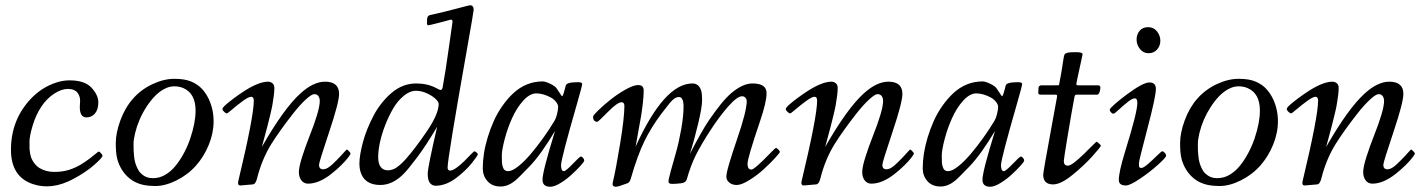

<svg xmlns="http://www.w3.org/2000/svg" viewBox="-20 -702 5456 736"><path d="M285.9 -292 287.1 -315.9Q287.1 -334.5 276.1 -347.8Q265.1 -361.1 240.4 -361.1Q215.6 -361.1 187.6 -342.9Q159.7 -324.7 138.8 -293.7Q117.9 -262.7 105.5 -221.6Q93 -180.4 93 -158.2Q93 -136 93.3 -130.1Q93.5 -124.3 95.6 -112.9Q97.7 -101.6 101.3 -93.3Q105 -85 112.7 -74.8Q120.4 -64.7 130.9 -58.1Q156 -43 188 -43Q220 -43 244.9 -51Q269.8 -59.1 288.7 -70.6Q307.6 -82 322.8 -93.5Q337.9 -105 347.3 -113Q356.7 -121.1 358.9 -121.1Q361.1 -121.1 367.1 -114.7Q373 -108.4 373 -104.9Q373 -101.3 364.3 -91.9Q355.5 -82.5 340.7 -69.5Q325.9 -56.4 304.9 -42.2Q283.9 -28.1 261.2 -16.1Q179 28.1 106 3.7Q22 -24.4 22 -127.9Q22 -242.2 97.7 -322.8Q139.4 -367.2 195.8 -385.7Q221.7 -394 246.1 -394Q304.9 -394 330.9 -365.7Q356.9 -337.4 356.9 -309.8Q356.9 -282.2 344.2 -267.1Q331.5 -252 311 -252Q285.9 -252 285.9 -292Z M780.3 -322.3Q798.8 -282.5 798.8 -237.3Q798.8 -192.1 780.4 -147Q762 -101.8 731.1 -67Q700.2 -32.2 656.9 -10.6Q613.5 11 576.2 11Q538.8 11 515.3 2.9Q491.7 -5.1 475 -19.3Q458.3 -33.4 446.7 -52.4Q435.1 -71.3 429.4 -92.9Q423.8 -114.5 423.8 -153.4Q423.8 -192.4 441.5 -240.7Q459.2 -289.1 490.1 -324.1Q521 -359.1 564.6 -379.5Q608.2 -399.9 648.6 -399.9Q689 -399.9 713.9 -389Q738.8 -378.2 754.3 -361.2Q769.8 -344.2 780.3 -322.3ZM521 -36.6Q539.6 -19 565.7 -19Q591.8 -19 613.6 -32Q635.5 -44.9 652.8 -66.2Q670.2 -87.4 684.8 -114.7Q699.5 -142.1 709.2 -170.9Q729.7 -231.4 729.7 -278.1Q729.7 -344.2 682.4 -364.5Q667 -371.1 647.7 -371.1Q628.4 -371.1 608.9 -360.5Q589.4 -349.9 572.5 -332.2Q555.7 -314.5 540.6 -291.1Q525.6 -267.8 515 -243Q504.4 -218.3 498.2 -192.9Q491.9 -167.5 491.9 -150.8Q491.9 -134 492.2 -125.2Q492.4 -116.5 494 -102.3Q495.6 -88.1 498.5 -77.9Q501.5 -67.6 507.2 -55.8Q512.9 -43.9 521 -36.6Z M1202.9 -70.1Q1202.9 -53 1218.8 -53Q1234.1 -53 1253.9 -71.9Q1273.7 -90.8 1284.2 -102.1Q1294.7 -113.3 1301.5 -121.1Q1308.3 -128.9 1309.8 -128.9Q1311.3 -128.9 1317.5 -122.7Q1323.7 -116.5 1323.7 -113.3Q1323.7 -110.1 1314.2 -97.7Q1304.7 -85.2 1287.7 -68.5Q1270.8 -51.8 1250.7 -35.9Q1202.9 2 1160.9 2Q1144.8 2 1135.3 -10.5Q1125.7 -22.9 1125.7 -42.4Q1125.7 -61.8 1138.3 -101.2Q1150.9 -140.6 1165.8 -178.2Q1205.8 -278.8 1205.8 -314.9Q1205.8 -325.9 1200.6 -333.5Q1195.3 -341.1 1184.8 -341.1Q1174.3 -341.1 1151.7 -320.2Q1129.2 -299.3 1103.5 -266.6Q1052 -200.7 1020.5 -150.6Q983.9 -91.8 965.3 -18.1Q960 4.2 948.7 4.9Q906.2 9 901.1 9Q890.9 9 892.8 -4.9Q952.9 -255.6 952.9 -315.9Q952.9 -331.1 943 -331.1Q933.1 -331.1 911.1 -315.1Q889.2 -299.1 870.6 -283.1Q852.1 -267.1 849.1 -267.1Q846.2 -267.1 839.5 -273.1Q832.8 -279.1 832.8 -284.1Q832.8 -289.1 844.8 -299.9Q856.9 -310.8 877 -325.7Q897 -340.6 919.4 -355Q973.4 -388.9 1007.8 -388.9Q1016.8 -388.9 1024.3 -383.1Q1031.7 -377.2 1031.7 -364.4Q1031.7 -351.6 1029.3 -333.3Q1026.9 -314.9 1024.3 -300.2Q1021.7 -285.4 1015.4 -259.5Q1009 -233.6 1005.9 -221.3Q1002.7 -209 994.4 -178.1Q986.1 -147.2 983.9 -138.9Q1067.9 -286.1 1131.6 -343.8Q1181.4 -388.9 1225.8 -388.9Q1279.8 -388.9 1279.8 -342Q1279.8 -309.3 1241.3 -194.7Q1202.9 -80.1 1202.9 -70.1Z M1361.3 -45.4Q1357.7 -58.1 1357.7 -74.2Q1357.7 -90.3 1361.2 -111.7Q1364.7 -133.1 1371.5 -158Q1378.2 -182.9 1388.8 -208.9Q1399.4 -234.9 1412.6 -259.9Q1425.8 -284.9 1443.5 -307Q1461.2 -329.1 1480.7 -345.7Q1523.4 -382.1 1575.7 -382.1Q1618.2 -382.1 1651.6 -364.7Q1657.7 -361.6 1662.4 -359.1Q1673.8 -353 1676.8 -366.9Q1688.7 -432.4 1701 -522.3Q1713.4 -612.3 1714.4 -616.5Q1715.3 -620.6 1713.4 -624.1Q1711.4 -627.7 1708.6 -626.8Q1705.8 -626 1665.8 -615.5Q1625.7 -605 1621.2 -605Q1616.7 -605 1616.7 -614.5Q1616.7 -624 1617.4 -630.9Q1618.9 -641.8 1627.7 -644Q1679.7 -655.5 1729.4 -668.7Q1779.1 -681.9 1781.7 -681.9Q1795.7 -681.9 1795.7 -664.1Q1795.7 -658.2 1770.8 -517.6Q1695.8 -94.7 1695.8 -60.1Q1695.8 -48.1 1705.4 -48.1Q1715.1 -48.1 1731 -59.7Q1746.8 -71.3 1760.5 -85.1Q1774.2 -98.9 1785.4 -110.5Q1796.6 -122.1 1799 -122.1Q1801.3 -122.1 1806.5 -117.6Q1811.8 -113 1811.8 -110.7Q1811.8 -108.4 1805.4 -99.1Q1799.1 -89.8 1788.3 -76.3Q1777.6 -62.7 1761.7 -47.7Q1745.8 -32.7 1728.8 -19.8Q1689 10 1649.7 10Q1636.7 10 1628.2 -0.5Q1619.6 -11 1619.6 -36Q1619.6 -61 1655.8 -216.1Q1611.8 -142.1 1578.6 -98.3Q1545.4 -54.4 1530.3 -38.6Q1486.8 7.1 1437.7 7.1Q1376.2 7.1 1361.3 -45.4ZM1536.4 -93.3Q1570.6 -131.6 1616.1 -198.4Q1661.6 -265.1 1661.6 -304Q1661.6 -311.3 1649.7 -322.9Q1637.7 -334.5 1616.8 -344.2Q1595.9 -354 1573.7 -354Q1551.5 -354 1528.1 -335Q1504.6 -315.9 1487.4 -286.5Q1470.2 -257.1 1456.8 -222.8Q1443.4 -188.5 1436.5 -156.6Q1429.7 -124.8 1429.7 -99.6Q1429.7 -74.5 1439.5 -61.8Q1449.2 -49.1 1467 -49.1Q1484.9 -49.1 1501.5 -60.8Q1518.1 -72.5 1536.4 -93.3Z M2089.6 13.9Q2059.6 13.9 2059.6 -12.9Q2059.6 -44.7 2107.7 -200Q2052.5 -108.2 2009.9 -64.1Q1967.3 -20 1957 -11.2Q1929.7 11.7 1902.1 12.9Q1900.4 12.9 1898.7 12.9Q1866.5 12.9 1848.5 -7.7Q1830.6 -28.3 1830.6 -56.4Q1830.6 -84.5 1835.2 -114Q1839.8 -143.6 1849.5 -175.4Q1859.1 -207.3 1872.8 -237.9Q1886.5 -268.6 1905.9 -296.1Q1925.3 -323.7 1947.8 -344.7Q1996.8 -389.9 2060.5 -389.9Q2070.3 -389.9 2088.9 -381.1Q2107.4 -372.3 2113.5 -363.6Q2119.6 -355 2124 -347.7Q2133.3 -333 2134.8 -333Q2138.7 -333 2148.7 -374Q2151.6 -387 2195.6 -387Q2211.7 -387 2211.7 -380Q2211.7 -373 2191.4 -302.7Q2130.6 -91.8 2130.6 -68.8Q2130.6 -45.9 2141.6 -45.9Q2148.9 -45.9 2175.8 -74Q2202.6 -102.1 2206.5 -102.1Q2210.4 -102.1 2215 -96.8Q2219.5 -91.6 2219.5 -86.8Q2219.5 -82 2205.3 -66.5Q2191.2 -51 2171.6 -33Q2152.1 -14.9 2128.7 -0.5Q2105.2 13.9 2089.6 13.9ZM1907.2 -62.7Q1911.9 -45.9 1927.6 -45.9Q1943.4 -45.9 1966.2 -64Q1989 -82 2013.7 -110.8Q2064.5 -170.9 2104.5 -237.1Q2111.6 -248.8 2115.6 -265.9Q2119.6 -283 2119.6 -292.2Q2119.6 -301.5 2110.8 -312.3Q2102.1 -323 2088.9 -329.6Q2060.8 -344 2036 -344Q2011.2 -344 1986.2 -316.7Q1961.2 -289.3 1943.5 -250.2Q1925.8 -211.2 1914.7 -168.9Q1903.6 -126.7 1903.6 -106Q1903.6 -85.2 1904.2 -78.1Q1904.8 -71 1907.2 -62.7Z M2582.5 -330.1Q2565.9 -330.1 2546.8 -306.3Q2527.6 -282.5 2514.6 -265.1Q2477.5 -215.8 2450.9 -162.1Q2423.3 -105.5 2398.2 -17.8Q2394 -3.4 2386.5 0Q2350.3 13.9 2341.1 13.9Q2326.4 13.9 2328.4 0Q2340.8 -51.5 2357.2 -151.5Q2373.5 -251.5 2373.5 -295.9Q2373.5 -310.1 2362.5 -310.1Q2346.7 -310.1 2309.9 -272.6Q2273.2 -235.1 2269.5 -235.1Q2265.9 -235.1 2262.9 -236.3Q2253.4 -240 2253.4 -254.9Q2253.4 -259.8 2273.6 -279.3Q2293.7 -298.8 2320.7 -320.3Q2347.7 -341.8 2378.2 -358.9Q2408.7 -376 2426.5 -376Q2447.5 -376 2447.5 -355.2Q2447.5 -334.5 2444.2 -306Q2440.9 -277.6 2437.3 -256.1Q2433.6 -234.6 2426.5 -195.9Q2419.4 -157.2 2416.5 -139.9Q2526.4 -382.1 2634.5 -382.1Q2658.7 -382.1 2667.7 -355.2Q2671.4 -344.2 2671.4 -318Q2671.4 -291.7 2656.6 -229.2Q2641.8 -166.7 2624.5 -112.1Q2672.4 -204.3 2697.9 -241.3Q2723.4 -278.3 2744 -303.7Q2764.6 -329.1 2783 -344.7Q2826.7 -382.1 2864.5 -382.1Q2918.5 -382.1 2918.5 -345Q2918.5 -310.5 2893.3 -236.8Q2845.5 -96.2 2845.5 -74.1Q2845.5 -52 2860.4 -52Q2872.1 -52 2932.1 -114.3Q2952.1 -135 2954.7 -135Q2957.3 -135 2963.4 -129Q2969.5 -123 2969.5 -119.8Q2969.5 -116.5 2951.2 -96.4Q2932.9 -76.4 2907.6 -53.2Q2882.3 -30 2852.3 -11.5Q2822.3 7.1 2804.4 7.1Q2786.6 7.1 2775.5 -2.2Q2764.4 -11.5 2764.4 -25.1Q2764.4 -38.8 2776.6 -79.5Q2788.8 -120.1 2803.5 -162.6Q2842.5 -275.9 2842.5 -314Q2842.5 -321.3 2837.6 -327.1Q2832.8 -333 2824.5 -333Q2806.2 -333 2772.3 -294.9Q2738.5 -256.8 2703 -202.1Q2667.5 -147.5 2647.3 -107.1Q2627.2 -66.7 2612.5 -13.9Q2608.6 -1.5 2590 0.7Q2571.3 2.9 2556.9 2.9Q2542.5 2.9 2542.5 -5.7Q2542.5 -14.4 2551.5 -47Q2560.5 -79.6 2571.4 -117.8Q2582.3 -156 2591.3 -206.5Q2600.3 -257.1 2600.3 -293.6Q2600.3 -330.1 2582.5 -330.1Z M3362.3 -70.1Q3362.3 -53 3378.2 -53Q3393.6 -53 3413.3 -71.9Q3433.1 -90.8 3443.6 -102.1Q3454.1 -113.3 3460.9 -121.1Q3467.8 -128.9 3469.2 -128.9Q3470.7 -128.9 3476.9 -122.7Q3483.2 -116.5 3483.2 -113.3Q3483.2 -110.1 3473.6 -97.7Q3464.1 -85.2 3447.1 -68.5Q3430.2 -51.8 3410.2 -35.9Q3362.3 2 3320.3 2Q3304.2 2 3294.7 -10.5Q3285.2 -22.9 3285.2 -42.4Q3285.2 -61.8 3297.7 -101.2Q3310.3 -140.6 3325.2 -178.2Q3365.2 -278.8 3365.2 -314.9Q3365.2 -325.9 3360 -333.5Q3354.7 -341.1 3344.2 -341.1Q3333.7 -341.1 3311.2 -320.2Q3288.6 -299.3 3262.9 -266.6Q3211.4 -200.7 3179.9 -150.6Q3143.3 -91.8 3124.8 -18.1Q3119.4 4.2 3108.2 4.9Q3065.7 9 3060.5 9Q3050.3 9 3052.2 -4.9Q3112.3 -255.6 3112.3 -315.9Q3112.3 -331.1 3102.4 -331.1Q3092.5 -331.1 3070.6 -315.1Q3048.6 -299.1 3030 -283.1Q3011.5 -267.1 3008.5 -267.1Q3005.6 -267.1 2998.9 -273.1Q2992.2 -279.1 2992.2 -284.1Q2992.2 -289.1 3004.3 -299.9Q3016.4 -310.8 3036.4 -325.7Q3056.4 -340.6 3078.9 -355Q3132.8 -388.9 3167.2 -388.9Q3176.3 -388.9 3183.7 -383.1Q3191.2 -377.2 3191.2 -364.4Q3191.2 -351.6 3188.7 -333.3Q3186.3 -314.9 3183.7 -300.2Q3181.2 -285.4 3174.8 -259.5Q3168.5 -233.6 3165.3 -221.3Q3162.1 -209 3153.8 -178.1Q3145.5 -147.2 3143.3 -138.9Q3227.3 -286.1 3291 -343.8Q3340.8 -388.9 3385.3 -388.9Q3439.2 -388.9 3439.2 -342Q3439.2 -309.3 3400.8 -194.7Q3362.3 -80.1 3362.3 -70.1Z M3776.1 13.9Q3746.1 13.9 3746.1 -12.9Q3746.1 -44.7 3794.2 -200Q3739 -108.2 3696.4 -64.1Q3653.8 -20 3643.6 -11.2Q3616.2 11.7 3588.6 12.9Q3586.9 12.9 3585.2 12.9Q3553 12.9 3535 -7.7Q3517.1 -28.3 3517.1 -56.4Q3517.1 -84.5 3521.7 -114Q3526.4 -143.6 3536 -175.4Q3545.7 -207.3 3559.3 -237.9Q3573 -268.6 3592.4 -296.1Q3611.8 -323.7 3634.3 -344.7Q3683.3 -389.9 3747.1 -389.9Q3756.8 -389.9 3775.4 -381.1Q3793.9 -372.3 3800 -363.6Q3806.2 -355 3810.5 -347.7Q3819.8 -333 3821.3 -333Q3825.2 -333 3835.2 -374Q3838.1 -387 3882.1 -387Q3898.2 -387 3898.2 -380Q3898.2 -373 3877.9 -302.7Q3817.1 -91.8 3817.1 -68.8Q3817.1 -45.9 3828.1 -45.9Q3835.4 -45.9 3862.3 -74Q3889.2 -102.1 3893.1 -102.1Q3897 -102.1 3901.5 -96.8Q3906 -91.6 3906 -86.8Q3906 -82 3891.8 -66.5Q3877.7 -51 3858.2 -33Q3838.6 -14.9 3815.2 -0.5Q3791.7 13.9 3776.1 13.9ZM3593.8 -62.7Q3598.4 -45.9 3614.1 -45.9Q3629.9 -45.9 3652.7 -64Q3675.5 -82 3700.2 -110.8Q3751 -170.9 3791 -237.1Q3798.1 -248.8 3802.1 -265.9Q3806.2 -283 3806.2 -292.2Q3806.2 -301.5 3797.4 -312.3Q3788.6 -323 3775.4 -329.6Q3747.3 -344 3722.5 -344Q3697.8 -344 3672.7 -316.7Q3647.7 -289.3 3630 -250.2Q3612.3 -211.2 3601.2 -168.9Q3590.1 -126.7 3590.1 -106Q3590.1 -85.2 3590.7 -78.1Q3591.3 -71 3593.8 -62.7Z M3970.9 -339.1Q3960 -339.1 3960 -345.9L3960.9 -365Q3960.9 -368.2 3963.7 -371.6Q3966.6 -375 3971.9 -375Q4004.4 -375 4020.8 -375Q4037.1 -375 4038 -375.2Q4038.8 -375.5 4038.9 -375.7Q4039.1 -376 4039.6 -376.8Q4040 -377.7 4046 -410.5Q4052 -443.4 4055.2 -467.3Q4058.3 -491.2 4062.3 -495.4Q4068.8 -502 4098.9 -502H4106Q4129.9 -502 4129.9 -493.9Q4129.9 -492.2 4124.5 -468.3Q4104.5 -379.4 4106 -377.2Q4107.4 -375 4113 -375H4189Q4199.7 -375 4198 -362.8Q4195.1 -339.1 4185.1 -339.1H4106.9Q4100.1 -339.1 4098.9 -331.1Q4087.4 -269.8 4072.6 -180.5Q4057.9 -91.3 4057.9 -85Q4057.9 -66.9 4074 -66.9Q4088.9 -66.9 4136 -112.8Q4153.6 -130.1 4168 -144.5Q4182.4 -158.9 4183.8 -158.9Q4185.3 -158.9 4192.6 -152.3Q4200 -145.8 4200 -143.6Q4200 -141.4 4190.7 -130Q4181.4 -118.7 4166.5 -102.1Q4151.6 -85.4 4131.7 -66.8Q4111.8 -48.1 4092 -32.2Q4046.6 4.9 4017.1 4.9Q3979 4.9 3979 -32Q3979 -42.5 4005.5 -185.7Q4032 -328.9 4032 -331.1V-335.4Q4032 -339.1 4025.9 -339.1Z M4296.4 -337.6Q4361.1 -386 4386 -386Q4410.9 -386 4410.9 -361.1Q4410.9 -332.3 4378.4 -209Q4345.9 -85.7 4345.9 -76.9Q4345.9 -68.1 4346.2 -65.4Q4347.2 -58.1 4355.2 -58.1Q4363.3 -58.1 4381.5 -74.1Q4399.7 -90.1 4415.9 -106.1Q4432.1 -122.1 4435.7 -122.1Q4439.2 -122.1 4444.6 -116.5Q4450 -110.8 4450 -104.7Q4450 -98.6 4418.6 -70.2Q4387.2 -41.7 4349.2 -16.4Q4311.3 9 4295.9 9Q4268.8 9 4268.8 -12Q4268.8 -43.2 4293.2 -122.1Q4317.6 -200.9 4328.7 -245.5Q4339.8 -290 4339.8 -307.5Q4339.8 -325 4330.1 -325Q4320.3 -325 4301.9 -310.2Q4283.4 -295.4 4267.9 -280.8Q4252.4 -266.1 4248 -266.1Q4243.7 -266.1 4238.8 -271.4Q4233.9 -276.6 4233.9 -281.2Q4233.9 -285.9 4252.8 -302.5Q4271.7 -319.1 4296.4 -337.6ZM4382.8 -498Q4362.5 -498 4349.7 -514.3Q4336.9 -530.5 4336.9 -550.3Q4336.9 -570.1 4348.6 -584Q4360.4 -597.9 4381.3 -597.9Q4402.3 -597.9 4415.2 -581.7Q4428 -565.4 4428 -545.9Q4428 -526.4 4415.5 -512.2Q4403.1 -498 4382.8 -498Z M4860.1 -322.3Q4878.7 -282.5 4878.7 -237.3Q4878.7 -192.1 4860.2 -147Q4841.8 -101.8 4810.9 -67Q4780 -32.2 4736.7 -10.6Q4693.4 11 4656 11Q4618.7 11 4595.1 2.9Q4571.5 -5.1 4554.8 -19.3Q4538.1 -33.4 4526.5 -52.4Q4514.9 -71.3 4509.3 -92.9Q4503.7 -114.5 4503.7 -153.4Q4503.7 -192.4 4521.4 -240.7Q4539.1 -289.1 4569.9 -324.1Q4600.8 -359.1 4644.4 -379.5Q4688 -399.9 4728.4 -399.9Q4768.8 -399.9 4793.7 -389Q4818.6 -378.2 4834.1 -361.2Q4849.6 -344.2 4860.1 -322.3ZM4600.8 -36.6Q4619.4 -19 4645.5 -19Q4671.6 -19 4693.5 -32Q4715.3 -44.9 4732.7 -66.2Q4750 -87.4 4764.6 -114.7Q4779.3 -142.1 4789.1 -170.9Q4809.6 -231.4 4809.6 -278.1Q4809.6 -344.2 4762.2 -364.5Q4746.8 -371.1 4727.5 -371.1Q4708.3 -371.1 4688.7 -360.5Q4669.2 -349.9 4652.3 -332.2Q4635.5 -314.5 4620.5 -291.1Q4605.5 -267.8 4594.8 -243Q4584.2 -218.3 4578 -192.9Q4571.8 -167.5 4571.8 -150.8Q4571.8 -134 4572 -125.2Q4572.3 -116.5 4573.9 -102.3Q4575.4 -88.1 4578.4 -77.9Q4581.3 -67.6 4587 -55.8Q4592.8 -43.9 4600.8 -36.6Z M5282.7 -70.1Q5282.7 -53 5298.6 -53Q5314 -53 5333.7 -71.9Q5353.5 -90.8 5364 -102.1Q5374.5 -113.3 5381.3 -121.1Q5388.2 -128.9 5389.6 -128.9Q5391.1 -128.9 5397.3 -122.7Q5403.6 -116.5 5403.6 -113.3Q5403.6 -110.1 5394 -97.7Q5384.5 -85.2 5367.6 -68.5Q5350.6 -51.8 5330.6 -35.9Q5282.7 2 5240.7 2Q5224.6 2 5215.1 -10.5Q5205.6 -22.9 5205.6 -42.4Q5205.6 -61.8 5218.1 -101.2Q5230.7 -140.6 5245.6 -178.2Q5285.6 -278.8 5285.6 -314.9Q5285.6 -325.9 5280.4 -333.5Q5275.1 -341.1 5264.6 -341.1Q5254.2 -341.1 5231.6 -320.2Q5209 -299.3 5183.3 -266.6Q5131.8 -200.7 5100.3 -150.6Q5063.7 -91.8 5045.2 -18.1Q5039.8 4.2 5028.6 4.9Q4986.1 9 4981 9Q4970.7 9 4972.7 -4.9Q5032.7 -255.6 5032.7 -315.9Q5032.7 -331.1 5022.8 -331.1Q5012.9 -331.1 4991 -315.1Q4969 -299.1 4950.4 -283.1Q4931.9 -267.1 4929 -267.1Q4926 -267.1 4919.3 -273.1Q4912.6 -279.1 4912.6 -284.1Q4912.6 -289.1 4924.7 -299.9Q4936.8 -310.8 4956.8 -325.7Q4976.8 -340.6 4999.3 -355Q5053.2 -388.9 5087.6 -388.9Q5096.7 -388.9 5104.1 -383.1Q5111.6 -377.2 5111.6 -364.4Q5111.6 -351.6 5109.1 -333.3Q5106.7 -314.9 5104.1 -300.2Q5101.6 -285.4 5095.2 -259.5Q5088.9 -233.6 5085.7 -221.3Q5082.5 -209 5074.2 -178.1Q5065.9 -147.2 5063.7 -138.9Q5147.7 -286.1 5211.4 -343.8Q5261.2 -388.9 5305.7 -388.9Q5359.6 -388.9 5359.6 -342Q5359.6 -309.3 5321.2 -194.7Q5282.7 -80.1 5282.7 -70.1Z"/></svg>

Font: Fanwood Text
Style: Italic
Weight: 400
Italic angle: -9°
Version: Version 1.101